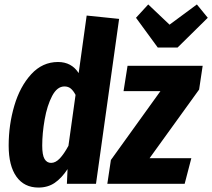

<svg xmlns="http://www.w3.org/2000/svg" viewBox="-20 -827 955 864"><path d="M516 -742 412 0H281L284 -66Q257 -25 226 -4Q195 17 153 17Q89 17 54 -32Q19 -81 19 -172Q19 -265 44.5 -351.5Q70 -438 120.5 -493Q171 -548 241 -548Q302 -548 334 -498L370 -757ZM170 -172Q170 -129 180.5 -111.5Q191 -94 210 -94Q230 -94 249 -114Q268 -134 288 -171L320 -400Q310 -419 298.5 -428.5Q287 -438 270 -438Q237 -438 214.5 -395Q192 -352 181 -289.5Q170 -227 170 -172ZM892 -531 876 -424 653 -115H841L811 0H463L479 -107L702 -417H536L554 -531ZM866 -807 915 -747 779 -613H690L592 -747L647 -807L743 -716Z"/></svg>

Font: Fira Sans Extra Condensed
Style: Bold Italic
Weight: 700
Width: 3
Italic angle: -8°
Designer: Carrois Corporate & Edenspiekermann AG
Foundry: Carrois Corporate GbR & Edenspiekermann AG
Version: Version 4.203